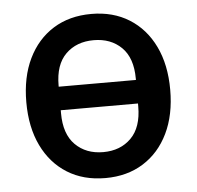

<svg xmlns="http://www.w3.org/2000/svg" viewBox="-44 -577 651 634"><g transform="rotate(-5 281.0 -260.0)"><path d="M281 12Q208 12 154.5 -21.5Q101 -55 71.5 -116Q42 -177 42 -260Q42 -343 71.5 -404Q101 -465 154.5 -498.5Q208 -532 281 -532Q353 -532 406.5 -498.5Q460 -465 489.5 -404Q519 -343 519 -260Q519 -177 489.5 -116Q460 -55 406.5 -21.5Q353 12 281 12ZM281 -74Q338 -74 373.5 -109.5Q409 -145 409 -214V-224H153V-214Q153 -145 188.5 -109.5Q224 -74 281 -74ZM153 -306V-302H409V-306Q409 -375 373.5 -410Q338 -445 281 -445Q224 -445 188.5 -410Q153 -375 153 -306Z"/></g></svg>

Font: IBM Plex Sans Medium
Style: Regular
Weight: 500
Designer: Mike Abbink, Paul van der Laan, Pieter van Rosmalen
Foundry: Bold Monday
Version: Version 3.201